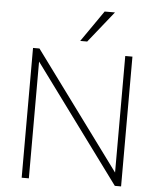

<svg xmlns="http://www.w3.org/2000/svg" viewBox="-61 -987 854 1039"><g transform="rotate(5 366.0 -467.5)"><path d="M96 0V-705H131L619 -42H597V-705H636V0H602L114 -663H135V0ZM347 -765 465 -935H521L385 -765Z"/></g></svg>

Font: Nunito Sans 12pt ExtraLight 12pt ExtraLight
Style: Regular
Weight: 250
Version: Version 3.101;gftools[0.9.27]